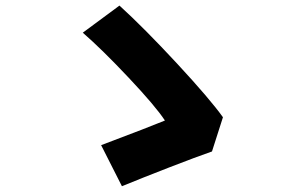

<svg xmlns="http://www.w3.org/2000/svg" viewBox="-20 -682 1017 685"><path d="M415 -17.6 340.8 -164.1Q356.4 -169.9 484.4 -218.8L568.4 -252Q535.2 -302.7 439.5 -404.3Q343.8 -505.9 275.4 -565.4L406.2 -662.1Q495.1 -581.1 612.3 -454.6Q729.5 -328.1 775.4 -263.7L736.3 -141.6Q682.6 -123 584.5 -85Q486.3 -46.9 415 -17.6Z"/></svg>

Font: Min Sans Black
Style: Regular
Weight: 900
Designer: Jinseong-Kim, NotoSansCJK, Nunito
Foundry: Jinseong-Kim
Version: Version 1.000